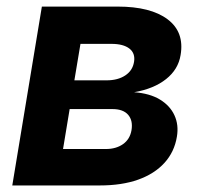

<svg xmlns="http://www.w3.org/2000/svg" viewBox="-20 -566 617 586"><path d="M17.5 0 107.8 -545.9H339.1Q439.8 -545.9 491.5 -507.1Q543.2 -468.2 531.2 -398.1Q524.2 -354.2 486.9 -324.6Q449.7 -295 389.3 -284.5Q436.7 -281.1 467.8 -262.4Q498.9 -243.6 512.4 -214.2Q526 -184.8 519.9 -148.8Q512.3 -102.4 482 -69Q451.6 -35.5 401.7 -17.7Q351.8 0 284.8 0ZM172.4 -111.2H303.2Q334.1 -111.2 355.3 -126Q376.5 -140.9 381.3 -168.3Q386.3 -197.8 371.2 -215.5Q356.1 -233.1 323.2 -233.1H192.6ZM207 -320.8H305.2Q339.6 -320.8 362.2 -335.7Q384.9 -350.6 389.1 -377.2Q393.4 -403.4 374.9 -417.8Q356.3 -432.1 320.4 -432.1H225.6Z"/></svg>

Font: Inter
Style: Italic
Weight: 400
Italic angle: -9.3988°
Designer: Rasmus Andersson
Foundry: rsms
Version: Version 4.001;git-66647c0bb